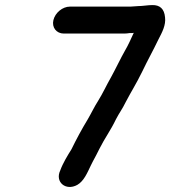

<svg xmlns="http://www.w3.org/2000/svg" viewBox="-20 -685 670 755"><path d="M231 -553H469C476 -553 483 -554 490 -555H498C500 -555 503 -555 506 -556C495 -532 484 -507 471 -485C457 -461 431 -407 417 -382C398 -349 385 -319 365 -287C353 -269 336 -234 324 -214C302 -178 280 -137 261 -98C246 -74 227 -43 217 -15C195 31 239 67 284 42C310 27 323 -5 337 -34L345 -50C355 -67 361 -81 371 -100C392 -142 415 -172 436 -216C450 -243 461 -256 474 -283C497 -327 515 -354 539 -403C562 -451 581 -484 603 -530C617 -557 633 -586 629 -617C626 -650 609 -666 578 -665C561 -665 541 -661 523 -661C516 -661 501 -659 493 -659H255C226 -659 197 -635 190 -606C183 -577 202 -553 231 -553Z"/></svg>

Font: Electronic
Style: HvIt
Weight: 900
Version: Version 1.011